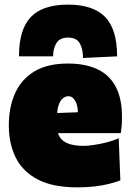

<svg xmlns="http://www.w3.org/2000/svg" viewBox="-20 -792 566 828"><path d="M313 16Q208 16 143 -18Q78 -52 48 -112.2Q18 -172.5 18 -251Q18 -329.5 45 -389.8Q72 -450 128.2 -484Q184.5 -518 273 -518Q347 -518 399 -494Q451 -470 478.5 -419.2Q506 -368.5 506 -288Q506 -266.5 504.8 -250.2Q503.5 -234 501 -218L314 -279Q315 -285 315.5 -291.5Q316 -298 316 -303Q316 -337 304.5 -357Q293 -377 275 -377Q262.5 -377 251.2 -368Q240 -359 233 -339.2Q226 -319.5 226 -287V-248Q226 -219.5 237.8 -200.8Q249.5 -182 275 -172.5Q300.5 -163 342 -163Q358 -163 384.2 -166.8Q410.5 -170.5 439.2 -177.8Q468 -185 492 -196L499 -14Q479 -6.5 452 0.5Q425 7.5 390.2 11.8Q355.5 16 313 16ZM101 -218V-300L374 -310L501 -298V-218ZM338 -542Q338 -581 323.8 -605.5Q309.5 -630 274 -630Q238 -630 223.5 -606.5Q209 -583 209 -549H62Q62 -627.5 85 -676.8Q108 -726 155 -749Q202 -772 274 -772Q380.5 -772 432.8 -719.5Q485 -667 485 -549Z"/></svg>

Font: Commissioner Thin Black
Style: Regular
Weight: 900
Version: Version 1.000